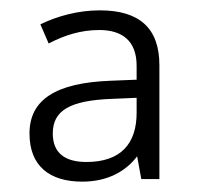

<svg xmlns="http://www.w3.org/2000/svg" viewBox="-20 -742 380 371"><path d="M173 -722C131 -722 91 -711 58 -695L74 -658C105 -674 136 -684 172 -684C215 -684 244 -664 244 -615V-588L194 -586C87 -582 37 -549 37 -484C37 -421 76 -391 139 -391C189 -391 224 -412 245 -440L253 -396H288V-616C288 -687 250 -722 173 -722ZM197 -551 244 -553V-524C244 -465 214 -429 147 -429C106 -429 82 -446 82 -484C82 -528 114 -548 197 -551Z"/></svg>

Font: Noto Sans Gujarati UI Light
Style: Regular
Weight: 300
Designer: Jelle Bosma - Monotype Design Team, Universal Thirst
Foundry: Monotype Imaging Inc.
Version: Version 2.106